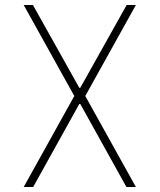

<svg xmlns="http://www.w3.org/2000/svg" viewBox="-20 -750 640 770"><path d="M75 0 278 -365 75 -730H112L298 -398H302L488 -730H525L322 -365L525 0H487L302 -333H298L113 0Z"/></svg>

Font: M PLUS Code Latin Expanded ExtraLight
Style: Regular
Weight: 250
Width: 7
Designer: Coji Morishita
Foundry: UNDERFOREST DESIGN
Version: Version 1.002; ttfautohint (v1.8.3)